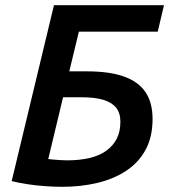

<svg xmlns="http://www.w3.org/2000/svg" viewBox="-20 -713 668 740"><path d="M220 7Q189 7 154 4.5Q119 2 86 -3Q53 -8 25 -15L188 -693H612L588 -591H284L247 -438H315Q402 -438 458 -418Q514 -398 541 -357.5Q568 -317 568 -255Q568 -185 541 -135.5Q514 -86 466 -54.5Q418 -23 355 -8Q292 7 220 7ZM238 -95Q287 -95 325 -104Q363 -113 389.5 -132Q416 -151 430 -178.5Q444 -206 444 -244Q444 -278 427 -298.5Q410 -319 377.5 -328.5Q345 -338 298 -338H223L166 -100Q173 -99 185 -98Q197 -97 211.5 -96Q226 -95 238 -95Z"/></svg>

Font: Ubuntu Sans SemiBold
Style: Italic
Weight: 600
Italic angle: -13.5°
Designer: Dalton Maag Ltd
Foundry: Dalton Maag Ltd
Version: Version 1.006